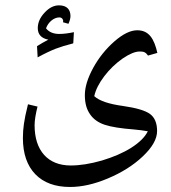

<svg xmlns="http://www.w3.org/2000/svg" viewBox="-20 -456 658 737"><path d="M547.4 47.9C536.6 69.8 515.6 90.8 484.4 110.8C452.6 130.9 415 147 371.1 160.2C326.7 172.9 287.1 179.2 251.5 179.2C208 179.2 173.8 165.5 149.4 138.7C125 111.3 112.8 73.2 112.8 24.4C112.8 6.3 116.7 -17.6 124 -46.9L87.4 -55.7C79.1 -22.9 74.2 2.4 71.8 19.5C69.3 36.6 67.9 54.7 67.9 73.7C67.9 133.8 84 180.2 115.7 212.9C147.5 245.6 191.9 261.7 249 261.7C293.5 261.7 341.8 251 394 229C446.3 207 491.2 179.2 527.8 144.5C564.5 109.9 583 77.6 583 46.9C583 16.6 573.7 -5.4 555.7 -18.6C537.6 -31.7 502.9 -42 451.7 -49.3C397.5 -56.6 360.8 -69.3 341.8 -86.9C347.2 -111.8 360.4 -137.2 380.4 -163.6C400.4 -189.9 423.8 -212.4 450.2 -231C476.6 -249 498.5 -258.3 516.1 -258.3C532.2 -258.3 538.6 -255.9 548.3 -242.7L584 -252.9C571.8 -307.1 551.8 -339.8 506.8 -339.8C481 -339.8 452.1 -325.7 419.4 -297.4C386.7 -268.6 359.4 -234.9 337.9 -195.8C316.4 -156.2 305.7 -121.6 305.7 -90.8C305.7 -61 312 -37.1 325.2 -18.1C337.9 1 356.9 14.6 381.8 22.9C406.7 31.2 444.3 37.1 494.6 41C512.7 42.5 530.3 44.9 547.4 47.9ZM242.7 -364.7C248 -376 250.5 -386.2 250.5 -394.5C250.5 -417.5 238.3 -435.5 206.5 -435.5C187 -435.5 168.5 -426.3 151.4 -407.7C133.8 -389.2 125 -369.1 125 -348.1C125 -323.7 138.7 -309.1 165.5 -303.7L143.1 -291.5L122.1 -278.8L124.5 -235.8C152.3 -251 175.3 -261.7 193.8 -269C211.9 -275.9 234.4 -282.7 261.2 -289.6L263.7 -332.5C242.7 -328.1 223.6 -325.7 207.5 -325.7C184.6 -325.7 168 -333 156.7 -347.2C164.6 -370.1 186 -389.2 208 -389.2C217.3 -389.2 222.7 -381.3 222.7 -375.5L221.7 -370.6Z"/></svg>

Font: Noto Naskh Arabic
Style: Regular
Weight: 400
Designer: Monotype Design Team
Foundry: Monotype Imaging Inc.
Version: Version 1.07